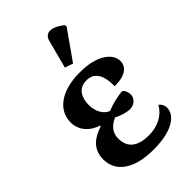

<svg xmlns="http://www.w3.org/2000/svg" viewBox="-243 -900 1000 1000"><g transform="rotate(-45 257.0 -400.0)"><path d="M292 -604 404 -763V-775C356 -815 302 -828 288 -775L247 -619ZM272 10C416 10 476 -43 476 -95C476 -114 466 -130 454 -138C429 -90 374 -60 308 -60C227 -60 182 -92 182 -162C182 -207 210 -234 249 -251C273 -237 312 -226 332 -226C365 -225 391 -248 391 -278C391 -296 384 -311 373 -321C344 -321 294 -310 253 -293C219 -307 197 -345 197 -394C197 -443 218 -493 279 -493C339 -493 363 -445 362 -367C444 -367 476 -398 476 -439C476 -492 415 -547 284 -547C149 -547 66 -487 66 -395C66 -341 103 -295 163 -276V-271C105 -252 50 -219 50 -139C50 -54 120 10 272 10Z"/></g></svg>

Font: Noto Serif SemiBold
Style: Regular
Weight: 600
Designer: Monotype Design Team
Foundry: Monotype Imaging Inc.
Version: Version 2.013